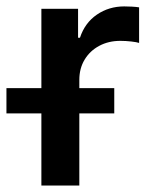

<svg xmlns="http://www.w3.org/2000/svg" viewBox="-58 -573 470 593"><path d="M69.8 0V-545.9H183.1V-456.5H189Q204.1 -502.4 241.2 -527.8Q278.3 -553.2 325.7 -553.2Q336.4 -553.2 349.6 -552.5Q362.8 -551.8 371.6 -550.3V-440.4Q364.7 -442.9 347.7 -444.8Q330.6 -446.8 313.5 -446.8Q277.3 -446.8 248.5 -431.4Q219.7 -416 203.4 -388.9Q187 -361.8 187 -326.2V0ZM-38.1 -222.7V-300.8H294.9V-222.7Z"/></svg>

Font: Inter Cardless
Style: Medium
Weight: 500
Designer: Rasmus Andersson
Foundry: rsms
Version: Version 4.001;git-9221beed3